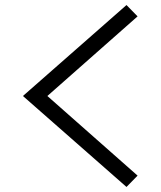

<svg xmlns="http://www.w3.org/2000/svg" viewBox="-20 -781 640 762"><path d="M482 -39 71 -400 482 -761 526 -716 168 -400 526 -84Z"/></svg>

Font: Victor Mono Thin Light
Style: Regular
Weight: 300
Monospace: yes
Version: Version 1.561;gftools[0.9.30]